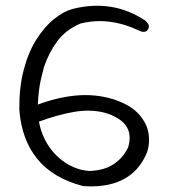

<svg xmlns="http://www.w3.org/2000/svg" viewBox="-20 -671 602 685"><path d="M277 -7Q169 -35 113 -104Q57 -173 49 -279Q48 -357 64 -419.5Q80 -482 108.5 -528Q137 -574 172 -602.5Q207 -631 243 -640Q312 -657 376.5 -646.5Q441 -636 499 -597Q499 -597 501.5 -594.5Q504 -592 507 -588Q510 -584 511 -578.5Q512 -573 508 -566Q504 -560 499.5 -558.5Q495 -557 490 -557.5Q485 -558 481.5 -559.5Q478 -561 478 -561Q423 -587 371 -593.5Q319 -600 267 -587Q215 -565 184.5 -524Q154 -483 137 -432Q131 -410 126 -388Q121 -366 118.5 -343.5Q116 -321 115 -298Q188 -325 255 -330.5Q322 -336 384 -317Q443 -298 473 -266Q503 -234 509.5 -197.5Q516 -161 504 -126Q485 -81 453 -53.5Q421 -26 376.5 -14.5Q332 -3 277 -7ZM299 -61Q353 -63 386.5 -86Q420 -109 437 -145Q465 -236 353 -269Q302 -282 242.5 -271.5Q183 -261 119 -237Q128 -188 154 -149.5Q180 -111 218 -87.5Q256 -64 299 -61Z"/></svg>

Font: Sour Gummy Black ExtraLight
Style: Regular
Weight: 250
Version: Version 1.000